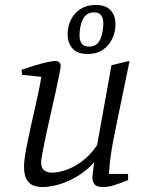

<svg xmlns="http://www.w3.org/2000/svg" viewBox="-20 -748 586 775"><path d="M151 7Q135 7 118 2Q101 -3 89 -21Q77 -39 77 -76Q77 -101 85.5 -146Q94 -191 106 -244.5Q118 -298 129.5 -349.5Q141 -401 147 -438L69 -446L67 -466Q95 -476 121.5 -484Q148 -492 170 -497Q192 -502 204 -502Q213 -502 219 -496.5Q225 -491 225 -481Q225 -476 219.5 -448Q214 -420 205 -378.5Q196 -337 185.5 -291.5Q175 -246 166 -204Q157 -162 151.5 -132Q146 -102 146 -94Q146 -69 159 -60Q172 -51 190 -51Q213 -51 245 -61.5Q277 -72 310.5 -96.5Q344 -121 372 -162L430 -485L503 -502L441 -201Q433 -160 428 -126Q423 -92 421.5 -71Q420 -50 420 -46H497V-21Q457 -5 436 1Q415 7 396 7Q371 7 362 -3.5Q353 -14 353 -31Q353 -35 354.5 -49Q356 -63 358 -77Q360 -91 360 -93Q332 -61 295.5 -38.5Q259 -16 221.5 -4.5Q184 7 151 7ZM334 -530Q292 -530 272.5 -552.5Q253 -575 253 -609Q253 -642 266.5 -669Q280 -696 305.5 -712Q331 -728 366 -728Q407 -728 426.5 -706.5Q446 -685 446 -650Q446 -619 433 -591.5Q420 -564 395 -547Q370 -530 334 -530ZM339 -560Q372 -560 384.5 -589Q397 -618 397 -654Q397 -674 388.5 -686Q380 -698 360 -698Q328 -698 314.5 -670Q301 -642 301 -605Q301 -586 309 -573Q317 -560 339 -560Z"/></svg>

Font: Manuale Light
Style: Italic
Weight: 300
Italic angle: -11°
Version: Version 1.002